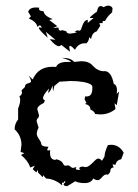

<svg xmlns="http://www.w3.org/2000/svg" viewBox="-20 -655 484 673"><path d="M215.3 -2.4Q203.1 -2.9 203.1 -8.3Q203.1 -11.2 209 -16.6Q208.5 -21 207.5 -21Q207 -21 206.5 -20Q204.6 -16.1 200.7 -13.2Q199.2 -16.1 198.2 -16.1Q197.3 -16.1 197.3 -12.2L198.2 -4.9Q172.4 -27.8 141.6 -29.3L131.3 -41L129.9 -33.7L113.3 -50.3V-59.6L106.9 -50.8L94.7 -62L102.1 -74.2L86.4 -67.9Q77.6 -92.3 53.7 -111.8L65.4 -118.2L52.2 -122.6L55.2 -147Q55.2 -179.7 31.2 -201.7Q31.2 -221.2 43.5 -236.3V-274.9Q50.8 -292.5 50.8 -304.7Q50.8 -311.5 47.9 -316.9Q57.1 -323.2 57.1 -330.1L55.7 -336.9Q55.7 -339.8 61.8 -344.5Q67.9 -349.1 68.4 -354.7Q68.8 -360.4 78.9 -363Q88.9 -365.7 88.9 -369.6Q88.9 -377 79.6 -390.6L94.7 -376.5Q113.8 -420.9 164.1 -420.9L176.3 -420.4Q183.6 -436 209 -438H228.5Q226.6 -443.8 197.8 -452.1H201.2Q227.5 -452.1 240.2 -438L264.6 -440.4Q291.5 -440.4 304.2 -425.8Q322.3 -405.3 345.2 -405.3L346.2 -405.8Q370.1 -405.8 378.9 -360.8Q390.1 -356.9 390.1 -338.4L389.2 -326.2L397.5 -334L389.2 -286.1L381.3 -293.5L384.8 -272.9Q361.8 -253.9 331.5 -253.9L313.5 -255.4Q311 -265.1 296.9 -271Q296.9 -287.1 277.3 -290.5L283.2 -293.9L276.4 -307.1L278.8 -317.4L283.7 -316.9Q303.7 -316.9 303.7 -345.2V-350.6Q303.7 -361.3 274.4 -367.2Q251.5 -371.1 228 -371.1L188.5 -368.7L170.4 -353.5L166 -334.5L164.1 -355.5Q156.7 -332.5 148.4 -329.6L151.9 -344.7Q130.9 -322.3 130.9 -311Q130.9 -305.7 137.7 -303.2L133.3 -293.9Q110.8 -283.7 110.8 -272L116.7 -251Q116.7 -244.1 112.5 -240.5Q108.4 -236.8 108.4 -230L115.2 -207.5Q108.9 -195.3 108.9 -186Q108.9 -178.7 116.5 -168Q124 -157.2 124.5 -151.4Q125 -140.6 149.9 -140.6L145.5 -130.9Q145.5 -127.4 149.4 -127.4L155.8 -128.9L155.3 -120.1Q155.3 -94.7 173.8 -94.7L177.7 -96.7Q186 -94.7 191.4 -91.6Q196.8 -88.4 199.2 -84.5Q201.7 -80.6 203.6 -77.4Q205.6 -74.2 208.5 -74.2Q211.4 -74.2 218.3 -75.2Q221.7 -75.2 223.6 -73.7Q225.6 -72.3 229 -69.3Q232.4 -66.4 235.8 -66.4L248 -69.3L245.6 -64Q245.6 -59.6 255.9 -59.6L262.2 -60.1Q257.8 -63 257.8 -65.4Q257.8 -69.3 268.6 -71.3L278.8 -69.3Q286.1 -69.3 292.5 -74Q298.8 -78.6 304.4 -84.2Q310.1 -89.8 314.9 -94.5Q319.8 -99.1 324.7 -99.1Q331.1 -99.1 337.4 -91.3L346.2 -106Q347.2 -124 358.4 -146.5L369.6 -147.5Q397.9 -147.5 413.6 -119.6L404.8 -96.7Q388.2 -93.8 384.8 -77.1L374.5 -79.1L378.4 -67.9Q366.2 -67.9 366.2 -51.8L358.4 -42.5L352.5 -43.5Q345.7 -43.5 337.2 -33.4Q328.6 -23.4 322.8 -23.4Q315.9 -23.4 307.1 -29.3Q298.8 -13.2 276.9 -13.2Q256.8 -13.2 243.7 -19.5ZM194.8 -497.6Q190.9 -493.2 186.5 -493.2Q174.8 -493.2 154.3 -517.6L174.3 -515.6L140.6 -543.5L147.5 -522.5Q116.2 -550.3 116.2 -557.1Q116.2 -559.1 119.1 -559.1L126.5 -557.6Q123.5 -565.9 119.6 -565.9Q115.7 -565.9 111.3 -560.5Q107.9 -578.6 81.1 -590.3L88.4 -597.7L78.6 -613.8Q84.5 -628.9 106 -628.9L117.7 -627.9L116.7 -624Q116.7 -616.2 132.8 -615.7Q134.3 -599.6 164.6 -587.9L152.3 -585L180.7 -563.5L165.5 -556.6L184.6 -558.6Q186 -547.4 192.4 -547.4L198.7 -549.3L212.4 -545.4Q213.4 -537.1 226.6 -537.1L250.5 -541L241.7 -543L250 -548.8L256.8 -547.4Q262.2 -547.4 264.2 -552.5Q266.1 -557.6 268.3 -564.2Q270.5 -570.8 274.4 -577.1Q278.3 -583.5 287.6 -585.9V-574.7L308.1 -591.8H294.9Q294.9 -596.7 319.8 -614.3Q323.2 -633.8 333 -633.8Q337.4 -633.8 342.8 -629.9Q352.5 -635.3 359.9 -635.3Q369.1 -635.3 374.5 -626.5L373 -611.8Q357.4 -599.1 348.1 -581.5H340.3L339.8 -574.2L328.1 -573.7L331.5 -564.5L318.8 -544.9Q302.7 -540.5 299.3 -518.1L292 -524.9V-522Q292 -512.2 283.2 -503.4H278.3Q254.4 -503.4 242.7 -480.5Q230.5 -494.1 225.6 -494.1Q222.7 -494.1 222.7 -489.3L225.6 -473.6Z"/></svg>

Font: Truetypewriter PolyglOTT
Style: Regular
Weight: 400
Designer: Sergey Beatoff a.k.a. Sam_T
Version: Version 3.76